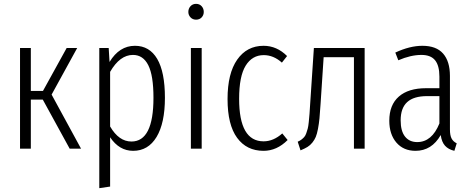

<svg xmlns="http://www.w3.org/2000/svg" viewBox="-20 -772 2440 997"><path d="M380.9 -522.9 248 -280.8 400.9 0H341.8L202.1 -254.9H140.1V0H84V-522.9H140.1V-299.8H203.1L326.2 -522.9Z M680.7 -534.2Q756.3 -534.2 796.4 -466.1Q836.4 -397.9 836.4 -264.2Q836.4 -132.8 793 -60.8Q749.5 11.2 671.4 11.2Q599.1 11.2 551.8 -59.1V196.8L495.6 205.1V-522.9H544.4L548.8 -450.2Q599.6 -534.2 680.7 -534.2ZM662.6 -37.1Q776.9 -37.1 776.9 -264.2Q776.9 -379.9 750 -433.3Q723.1 -486.8 670.4 -486.8Q602.5 -486.8 551.8 -398.9V-115.2Q597.2 -37.1 662.6 -37.1Z M998 -752Q1016.1 -752 1027.1 -739.7Q1038.1 -727.5 1038.1 -710Q1038.1 -693.4 1027.1 -681.6Q1016.1 -669.9 998 -669.9Q980.5 -669.9 969.2 -681.9Q958 -693.8 958 -710Q958 -727.5 969.2 -739.7Q980.5 -752 998 -752ZM1027.3 -522.9V0H971.2V-522.9Z M1348.6 -534.2Q1417.5 -534.2 1470.7 -481L1443.8 -446.8Q1400.4 -485.8 1349.6 -485.8Q1289.6 -485.8 1255.6 -430.9Q1221.7 -376 1221.7 -258.8Q1221.7 -38.1 1348.6 -38.1Q1399.9 -38.1 1445.8 -79.1L1473.6 -44.9Q1417.5 11.2 1348.6 11.2Q1260.7 11.2 1211.2 -56.4Q1161.6 -124 1161.6 -257.8Q1161.6 -391.1 1211.9 -462.6Q1262.2 -534.2 1348.6 -534.2Z M1609.9 -522.9H1873.5V0H1817.9V-475.1H1660.6L1644.5 -231Q1641.6 -185.1 1638.9 -157.2Q1636.2 -129.4 1631.1 -102.5Q1626 -75.7 1619.6 -60.8Q1613.3 -45.9 1602.1 -31.7Q1590.8 -17.6 1576.4 -8.8Q1562 0 1540.5 8.8L1525.9 -36.1Q1537.1 -41 1545.2 -47.1Q1553.2 -53.2 1559.6 -60.3Q1565.9 -67.4 1570.3 -79.8Q1574.7 -92.3 1577.9 -104Q1581.1 -115.7 1583.3 -138.2Q1585.4 -160.6 1587.2 -180.7Q1588.9 -200.7 1590.8 -235.8Z M2316.4 -100.1Q2316.4 -68.8 2325 -52.7Q2333.5 -36.6 2351.6 -27.8L2339.4 11.2Q2308.1 3.9 2290.8 -15.4Q2273.4 -34.7 2268.6 -70.8Q2221.7 11.2 2137.7 11.2Q2075.2 11.2 2038.3 -31.7Q2001.5 -74.7 2001.5 -145Q2001.5 -227.1 2051 -270.5Q2100.6 -314 2192.4 -314H2261.7V-374Q2261.7 -431.2 2239.3 -459Q2216.8 -486.8 2168.5 -486.8Q2112.8 -486.8 2048.3 -459L2032.7 -499Q2107.9 -534.2 2173.3 -534.2Q2245.6 -534.2 2281 -493.7Q2316.4 -453.1 2316.4 -377.9ZM2146.5 -34.2Q2222.7 -34.2 2261.7 -130.9V-272.9H2197.8Q2128.4 -272.9 2094.5 -241.9Q2060.5 -210.9 2060.5 -147Q2060.5 -91.3 2083.3 -62.7Q2106 -34.2 2146.5 -34.2Z"/></svg>

Font: Fira Sans Compressed Light
Style: Regular
Weight: 300
Width: 1
Designer: Carrois Corporate & Edenspiekermann AG
Foundry: Carrois Corporate GbR & Edenspiekermann AG
Version: Version 4.203;PS 004.203;hotconv 1.0.88;makeotf.lib2.5.64775